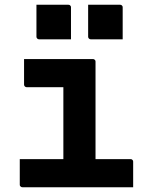

<svg xmlns="http://www.w3.org/2000/svg" viewBox="-20 -786 640 806"><path d="M246 -78V-137Q246 -156 246 -175.5Q246 -195 246 -214Q246 -235 246 -255.5Q246 -276 246 -296.5Q246 -317 246 -337.5Q246 -358 246 -379Q246 -400 246 -420H227Q204 -420 182 -420Q160 -420 137.5 -420Q115 -420 92 -420Q89 -420 86.5 -421.5Q84 -423 82.5 -425.5Q81 -428 81 -431Q81 -458 81 -484.5Q81 -511 81 -538Q130 -538 178.5 -538Q227 -538 274.5 -538Q322 -538 370 -538Q374 -538 376 -536.5Q378 -535 379.5 -533Q381 -531 381 -527Q381 -479 381 -432.5Q381 -386 381 -339.5Q381 -293 381 -248.5Q381 -204 381 -161Q381 -118 381 -78ZM63 -118H527Q532 -118 534 -116.5Q536 -115 537.5 -113Q539 -111 539 -107Q539 -89 539 -71.5Q539 -54 539 -36.5Q539 -19 539 0H74Q71 0 68.5 -1.5Q66 -3 64.5 -5Q63 -7 63 -11Q63 -30 63 -47.5Q63 -65 63 -82.5Q63 -100 63 -118ZM133 -766Q166 -766 200 -766Q234 -766 267 -766Q271 -766 273 -764.5Q275 -763 276.5 -761Q278 -759 278 -755V-621Q245 -621 211 -621Q177 -621 144 -621Q141 -621 138.5 -622.5Q136 -624 134.5 -626.5Q133 -629 133 -632ZM350 -766Q383 -766 417 -766Q451 -766 484 -766Q488 -766 490 -764.5Q492 -763 493.5 -761Q495 -759 495 -755V-621Q462 -621 428 -621Q394 -621 361 -621Q358 -621 355.5 -622.5Q353 -624 351.5 -626.5Q350 -629 350 -632Z"/></svg>

Font: RecMonoLinear Nerd Font Mono
Style: Bold
Weight: 700
Monospace: yes
Version: Version 1.085; ttfautohint (v1.8.4.7-5d5b);Nerd Fonts 3.2.1